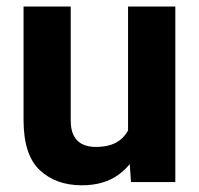

<svg xmlns="http://www.w3.org/2000/svg" viewBox="-20 -548 600 578"><path d="M365.5 -528.3H507.8V0H374.3L365.5 -126.8ZM424.2 -237.3Q424.2 -166.1 402.7 -110.4Q381.2 -54.6 337.3 -22.4Q293.4 9.8 226.3 9.8Q148 9.8 99.5 -36Q50.9 -81.7 50.9 -186.6V-528.3H192.9V-185.6Q192.9 -156.5 202.4 -138.9Q211.9 -121.3 228.9 -113.5Q245.8 -105.7 267.3 -105.7Q311.1 -105.7 336.2 -122.8Q361.2 -139.8 371.8 -169.6Q382.3 -199.3 382.3 -236.3Z"/></svg>

Font: Heebo
Style: Regular
Weight: 400
Designer: Oded Ezer
Foundry: Ezer Type House
Version: Version 3.100